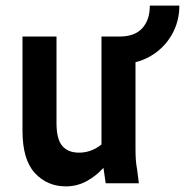

<svg xmlns="http://www.w3.org/2000/svg" viewBox="-20 -652 658 683"><path d="M60 -187V-522H181V-214Q181 -157 201.5 -133Q222 -109 261 -109Q305 -109 341 -138V-522H462V-124Q462 -103 463 -86Q464 -69 468 -47L474 0H356L348 -55Q322 -26 288 -7.5Q254 11 214 11Q148 11 104 -36.5Q60 -84 60 -187ZM405 -424V-522Q459 -522 486 -551.5Q513 -581 513 -632H618Q618 -574 590 -526.5Q562 -479 514 -451.5Q466 -424 405 -424Z"/></svg>

Font: Radio Canada Condensed SemiBold
Style: Regular
Weight: 600
Width: 3
Designer: Charles Daoud, Etienne Aubert Bonn, Alexandre Saumier Demers, Jacques Le Bailly
Foundry: Radio-Canada
Version: Version 2.104; ttfautohint (v1.8.4.7-5d5b);gftools[0.9.28.de